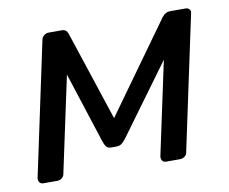

<svg xmlns="http://www.w3.org/2000/svg" viewBox="-63 -598 808 677"><g transform="rotate(-10 341.0 -260.0)"><path d="M40.9 0Q31.3 0 26.8 -6Q22.3 -12 23.3 -21.6L125.3 -500.8Q127.3 -508.8 134.7 -514.4Q142.1 -520 149.3 -520H198.1Q214.1 -520 219.6 -504.1L339.9 -139.8L298.7 -145.6L556.4 -504.1Q568.9 -520 584.3 -520H641.2Q649.4 -520 654.4 -514.4Q659.4 -508.8 657.4 -500.8L555.4 -21.6Q554.4 -12 546.9 -6Q539.4 0 529.6 0H480.6Q470.8 0 466.3 -6Q461.9 -12 462.9 -21.6L548.2 -420.5L582.3 -421.1L354 -109.1Q347 -99.3 338.4 -91Q329.7 -82.8 315.7 -82.8H298.1Q284.4 -82.8 279.2 -90.9Q274 -99.1 270.8 -109.1L174.8 -405.8L197.6 -405.1L115.6 -21.6Q114.6 -12 107.1 -6Q99.6 0 89.9 0Z"/></g></svg>

Font: Rubik Light
Style: Italic
Weight: 300
Italic angle: -12°
Designer: Hubert and Fischer
Foundry: Hubert and Fischer
Version: Version 2.300;gftools[0.9.30]